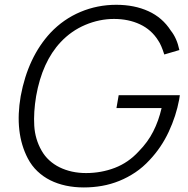

<svg xmlns="http://www.w3.org/2000/svg" viewBox="-20 -786 802 821"><path d="M749 -379 746 -359.5Q739.5 -325 728.5 -291Q717.5 -257 701.5 -222.5Q670 -155 620 -102Q591.5 -71 558.8 -49Q526 -27 490.2 -12.5Q454.5 2 416.2 8.8Q378 15.5 338.5 15.5Q298 15.5 261.8 7.8Q225.5 0 195 -15.2Q164.5 -30.5 140 -53.8Q115.5 -77 99 -108.5Q41.5 -218.5 68.5 -375Q99.5 -542 196 -646Q251.5 -704.5 324 -735Q396.5 -765.5 477 -765.5Q554.5 -765.5 614.5 -738.2Q674.5 -711 710.5 -655Q736.5 -622.5 747 -572L682.5 -553Q676 -573.5 669.5 -588.5Q663 -603.5 656 -613.5Q627.5 -659 578.5 -682Q529.5 -705 467.5 -705Q405 -705 344.5 -679.5Q284.5 -654 239.5 -606Q160.5 -522 134.5 -375Q123 -305.5 126.5 -248.2Q130 -191 157.5 -142.5Q171 -118.5 190.8 -100.5Q210.5 -82.5 235 -70.5Q259.5 -58.5 288 -52.2Q316.5 -46 348 -46Q412.5 -46 470.8 -68.2Q529 -90.5 573 -138.5Q612 -178 635.2 -223.8Q658.5 -269.5 671 -324H478L487.5 -379Z"/></svg>

Font: Russisch Sans Light
Style: Italic
Weight: 300
Italic angle: -10°
Designer: Michael Sharanda (font) & Cristiano Sobral (main changes)
Foundry: Michael Sharanda
Version: Version 2.00;September 8, 2020;FontCreator 13.0.0.2681 64-bi